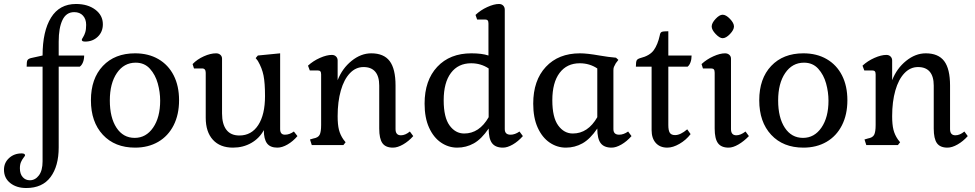

<svg xmlns="http://www.w3.org/2000/svg" viewBox="-115 -729 4901 965"><path d="M-95 124Q-95 89 -69.5 65.5Q-44 42 -6 42Q11 42 11 52Q11 54 3.5 63.5Q-4 73 -9.5 85.5Q-15 98 -15 117Q-15 145 -1 161Q13 177 35 177Q62 177 80.5 152.5Q99 128 99 82V-394H19Q19 -418 22.5 -425.5Q26 -433 40 -437L99 -450Q99 -572 141.5 -640.5Q184 -709 267 -709Q326 -709 364 -680.5Q402 -652 402 -607Q402 -569 376.5 -544.5Q351 -520 313 -520Q296 -520 296 -529Q296 -532 302.5 -542Q309 -552 313.5 -566.5Q318 -581 318 -604Q318 -633 302 -650.5Q286 -668 258 -668Q218 -668 199 -628.5Q180 -589 180 -520V-450H308Q308 -431 302 -416Q296 -401 286 -394H180V12Q180 106 139 161Q98 216 17 216Q-32 216 -63.5 191Q-95 166 -95 124Z M342 -225Q342 -334 402 -397.5Q462 -461 564 -461Q631 -461 681 -432Q731 -403 758 -350Q785 -297 785 -225Q785 -153 757.5 -99Q730 -45 680 -16Q630 13 564 13Q462 13 402 -51.5Q342 -116 342 -225ZM690 -223Q690 -266 678 -309.5Q666 -353 638.5 -383.5Q611 -414 567 -414Q508 -414 472.5 -362Q437 -310 437 -224Q437 -138 470.5 -87Q504 -36 562 -36Q619 -36 654.5 -87.5Q690 -139 690 -223Z M919 -137V-363Q919 -385 901 -385H860L853 -407Q876 -431 909.5 -446Q943 -461 971 -461Q984 -461 992.5 -453.5Q1001 -446 1001 -434V-159Q1001 -105 1023 -76.5Q1045 -48 1088 -48Q1149 -48 1183 -100.5Q1217 -153 1217 -246Q1217 -312 1209.5 -349.5Q1202 -387 1181 -423L1170 -437L1181 -450L1293 -461V-80Q1293 -52 1317 -52Q1340 -52 1362 -68L1380 -45Q1358 -19 1330.5 -3Q1303 13 1279 13Q1243 13 1227 -8.5Q1211 -30 1211 -75Q1189 -34 1148 -10.5Q1107 13 1056 13Q991 13 955 -26.5Q919 -66 919 -137Z M1791 -83V-299Q1791 -345 1771 -368.5Q1751 -392 1712 -392Q1673 -392 1643.5 -361Q1614 -330 1598 -274Q1582 -218 1582 -145Q1582 -103 1588.5 -77Q1595 -51 1611 -28L1622 -14L1611 0H1452L1443 -28L1460 -33Q1484 -37 1491.5 -51.5Q1499 -66 1499 -101V-355Q1499 -366 1495 -370.5Q1491 -375 1481 -375H1442L1433 -399Q1459 -423 1493 -438Q1527 -453 1553 -453Q1566 -453 1574 -445Q1582 -437 1582 -425V-326Q1605 -385 1652 -423Q1699 -461 1751 -461Q1814 -461 1843.5 -422Q1873 -383 1873 -299V-80Q1873 -49 1900 -49Q1922 -49 1945 -68L1962 -45Q1939 -19 1911 -3Q1883 13 1860 13Q1823 13 1807 -9.5Q1791 -32 1791 -83Z M2019 -208Q2019 -325 2082.5 -393Q2146 -461 2254 -461Q2307 -461 2340 -450V-611Q2340 -622 2336 -626.5Q2332 -631 2323 -631H2283L2275 -654Q2300 -678 2334 -693.5Q2368 -709 2393 -709Q2406 -709 2414 -701Q2422 -693 2422 -680V-80Q2422 -52 2451 -52Q2473 -52 2496 -68L2513 -45Q2489 -18 2462 -2.5Q2435 13 2413 13Q2375 13 2358 -9.5Q2341 -32 2341 -83Q2305 -30 2266.5 -8.5Q2228 13 2183 13Q2139 13 2101.5 -12.5Q2064 -38 2041.5 -87.5Q2019 -137 2019 -208ZM2341 -140V-385Q2302 -411 2253 -411Q2188 -411 2151.5 -362.5Q2115 -314 2115 -225Q2115 -139 2144.5 -98.5Q2174 -58 2218 -58Q2294 -58 2341 -140Z M2565 -208Q2565 -325 2628.5 -393Q2692 -461 2800 -461Q2836 -461 2898 -450Q2944 -442 2981 -439L2993 -428L2980 -411Q2973 -399 2970.5 -392.5Q2968 -386 2968 -375V-80Q2968 -52 2997 -52Q3019 -52 3042 -68L3059 -45Q3035 -18 3008 -2.5Q2981 13 2959 13Q2921 13 2904 -9.5Q2887 -32 2887 -83Q2851 -30 2812.5 -8.5Q2774 13 2729 13Q2685 13 2647.5 -12.5Q2610 -38 2587.5 -87.5Q2565 -137 2565 -208ZM2887 -140V-385Q2848 -411 2799 -411Q2734 -411 2697.5 -362.5Q2661 -314 2661 -225Q2661 -139 2690.5 -98.5Q2720 -58 2764 -58Q2840 -58 2887 -140Z M3160 -75V-394H3081Q3081 -418 3085 -425.5Q3089 -433 3103 -437Q3151 -449 3171 -477Q3191 -505 3201 -551Q3203 -565 3210.5 -568.5Q3218 -572 3244 -572V-450H3361Q3361 -431 3355.5 -416Q3350 -401 3341 -394H3244V-101Q3244 -73 3251.5 -61.5Q3259 -50 3278 -50Q3305 -50 3339 -79L3356 -55Q3333 -25 3300 -6Q3267 13 3239 13Q3202 13 3181 -10.5Q3160 -34 3160 -75Z M3462 -596Q3462 -613 3481.5 -634Q3501 -655 3517 -655Q3534 -655 3554 -634Q3574 -613 3574 -596Q3574 -579 3554 -558Q3534 -537 3517 -537Q3502 -537 3482 -558Q3462 -579 3462 -596ZM3477 -83V-363Q3477 -375 3473 -380Q3469 -385 3459 -385H3418L3411 -407Q3437 -431 3470.5 -446Q3504 -461 3529 -461Q3542 -461 3550.5 -453.5Q3559 -446 3559 -434V-80Q3559 -49 3586 -49Q3607 -49 3632 -68L3649 -45Q3624 -19 3596.5 -3Q3569 13 3547 13Q3510 13 3493.5 -9.5Q3477 -32 3477 -83Z M3701 -225Q3701 -334 3761 -397.5Q3821 -461 3923 -461Q3990 -461 4040 -432Q4090 -403 4117 -350Q4144 -297 4144 -225Q4144 -153 4116.5 -99Q4089 -45 4039 -16Q3989 13 3923 13Q3821 13 3761 -51.5Q3701 -116 3701 -225ZM4049 -223Q4049 -266 4037 -309.5Q4025 -353 3997.5 -383.5Q3970 -414 3926 -414Q3867 -414 3831.5 -362Q3796 -310 3796 -224Q3796 -138 3829.5 -87Q3863 -36 3921 -36Q3978 -36 4013.5 -87.5Q4049 -139 4049 -223Z M4578 -83V-299Q4578 -345 4558 -368.5Q4538 -392 4499 -392Q4460 -392 4430.5 -361Q4401 -330 4385 -274Q4369 -218 4369 -145Q4369 -103 4375.5 -77Q4382 -51 4398 -28L4409 -14L4398 0H4239L4230 -28L4247 -33Q4271 -37 4278.5 -51.5Q4286 -66 4286 -101V-355Q4286 -366 4282 -370.5Q4278 -375 4268 -375H4229L4220 -399Q4246 -423 4280 -438Q4314 -453 4340 -453Q4353 -453 4361 -445Q4369 -437 4369 -425V-326Q4392 -385 4439 -423Q4486 -461 4538 -461Q4601 -461 4630.5 -422Q4660 -383 4660 -299V-80Q4660 -49 4687 -49Q4709 -49 4732 -68L4749 -45Q4726 -19 4698 -3Q4670 13 4647 13Q4610 13 4594 -9.5Q4578 -32 4578 -83Z"/></svg>

Font: Kurale
Style: Regular
Weight: 400
Designer: Eduardo Rodriguez Tunni
Foundry: Eduardo Rodriguez Tunni
Version: Version 2.000